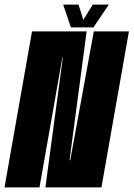

<svg xmlns="http://www.w3.org/2000/svg" viewBox="-62 -811 578 831"><path d="M-42.5 0H109L208 -562.5H210L134.5 0H377L496 -675H344L242 -117.5H239L313 -675H76.5ZM245 -692.5H342.5L409 -791H339.5L298.5 -725L278 -791H211.5Z"/></svg>

Font: Anybody UltraCondensed ExtraBold
Style: Italic
Weight: 800
Width: 1
Italic angle: -10°
Version: Version 1.113;gftools[0.9.25]